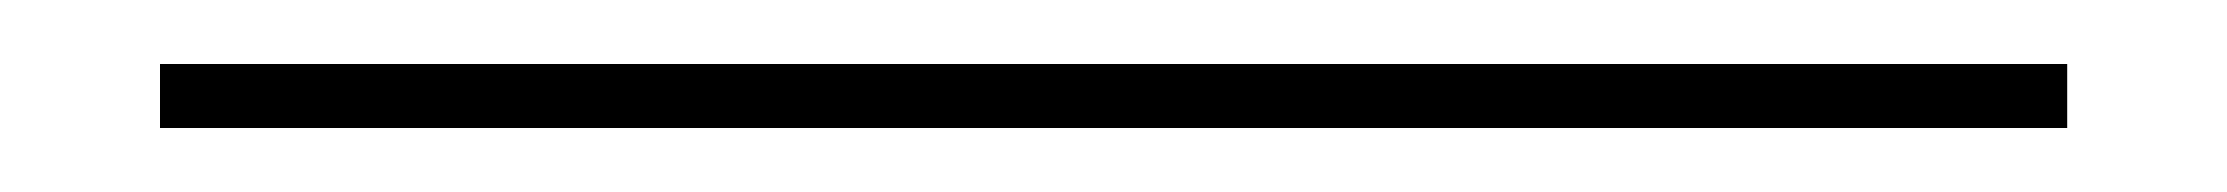

<svg xmlns="http://www.w3.org/2000/svg" viewBox="-20 20 696 60"><path d="M30 40H626V60H30Z"/></svg>

Font: Big Shoulders Stencil Display SC Thin
Style: Regular
Weight: 100
Designer: Patric King
Foundry: XO Type Co
Version: Version 2.001